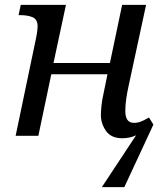

<svg xmlns="http://www.w3.org/2000/svg" viewBox="-20 -556 669 786"><path d="M537 -2Q524 4 509.5 7Q495 10 481 10Q435 10 414 -20Q393 -50 393 -85Q393 -96 395 -119.5Q397 -143 404 -174L420 -252H190L137 0H44L128 -402Q131 -416 132.5 -429.5Q134 -443 134 -447Q134 -477 113.5 -485.5Q93 -494 64 -494H56L65 -536H250L199 -298H430L480 -536H578L506 -202Q500 -175 496.5 -149.5Q493 -124 493 -101Q493 -78 501.5 -65.5Q510 -53 529 -53Q543 -53 557 -58.5Q571 -64 590 -75L608 -46L489 210H397Z"/></svg>

Font: Noto Serif
Style: Italic
Weight: 400
Italic angle: -12°
Designer: Monotype Design Team
Foundry: Monotype Imaging Inc.
Version: Version 2.013